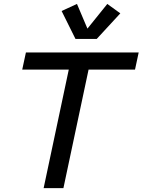

<svg xmlns="http://www.w3.org/2000/svg" viewBox="-20 -975 739 995"><path d="M206.1 0 336.4 -614.3H95.2L114.3 -703.1H698.7L679.7 -614.3H439L308.6 0ZM536.1 -954.6 603.5 -905.8 481.4 -773.4H371.1L299.3 -918L378.9 -954.6L433.1 -826.7Z"/></svg>

Font: Schibsted Grotesk Medium
Style: Italic
Weight: 500
Italic angle: -12°
Designer: Bakken & Baeck AS, Henrik Kongsvoll
Foundry: Schibsted ASA
Version: Version 1.100;gftools[0.9.25]